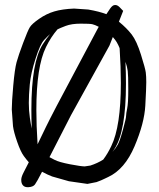

<svg xmlns="http://www.w3.org/2000/svg" viewBox="-20 -718 639 771"><path d="M178.7 -86.9C202.8 -134.4 231.6 -190.6 265.1 -255.4L419.4 -534.7L433.1 -569.3C434.7 -567.7 437.7 -564 442.1 -558.3C446.5 -552.7 450.7 -545.7 454.6 -537.6C458.5 -529.5 460.4 -524.9 460.4 -523.9C463.7 -473.5 465.3 -427.2 465.3 -385.3C465.3 -268.7 452.5 -184.1 426.8 -131.3C417.3 -111.2 406.6 -93.1 394.5 -77.1C379.2 -67.4 362 -59.4 342.8 -53.2L320.3 -49.8C310.5 -49.8 290.9 -52.7 261.2 -58.3C231.6 -64 210.9 -70 199 -76.2C187.1 -82.4 180.3 -85.9 178.7 -86.9ZM431.6 -107.9 439.5 -119.6C470.4 -167.2 485.8 -254.6 485.8 -381.8C485.8 -409.2 485.2 -438.5 483.9 -469.7C488.4 -456.4 491.5 -444.1 492.9 -432.9C494.4 -421.6 495.1 -397.2 495.1 -359.6C495.1 -322 493.7 -296.3 490.7 -282.5C487.8 -268.6 486.3 -258.6 486.3 -252.4C486.3 -246.3 482.2 -228 473.9 -197.8C465.6 -167.5 458.7 -147.4 453.1 -137.5C447.6 -127.5 440.4 -117.7 431.6 -107.9ZM181.2 -581.1C170.4 -567.7 160.6 -554.2 151.9 -540.5C121.3 -493 106 -405.4 106 -277.8C106 -253.7 106.4 -228.4 107.4 -201.7C105.1 -212.1 102.6 -226.6 99.9 -245.4C97.1 -264.1 95.7 -283.9 95.7 -304.7C95.7 -325.5 97 -350.3 99.6 -378.9C102.2 -407.6 109.8 -441.7 122.3 -481.2C134.8 -520.8 146.5 -546.2 157.2 -557.6C168 -569 175.9 -576.8 181.2 -581.1ZM32.2 -211.4C34.2 -195.8 39.8 -174.7 49.1 -148.2C58.3 -121.7 67.2 -102.7 75.7 -91.3C84.1 -79.9 90.8 -71.6 95.7 -66.4C88.5 -52.1 81.9 -39.1 75.7 -27.3C69.5 -15.6 66.1 -6 65.4 1.5V5.4C65.4 14.2 67.6 21.1 72 26.1C76.4 31.2 82.7 33.7 90.8 33.7H94.2C106.6 33 115.3 29.4 120.4 22.7C125.4 16 134.9 -1 148.9 -28.3C164.6 -19.9 178.1 -13.5 189.5 -9.3L256.8 9.8L331.1 20.5L367.7 13.2C381.3 8.3 392.6 3.6 401.4 -1L414.6 -7.3C458.8 -27.8 494.1 -68.9 520.3 -130.6C546.5 -192.3 560.9 -246.7 563.5 -293.9C566.1 -341.1 567.4 -372.5 567.4 -387.9C567.4 -403.4 566.7 -416.4 565.4 -427C564.1 -437.6 557.7 -461.3 546.1 -498.3C534.6 -535.2 522.1 -562.3 508.8 -579.6C495.4 -596.8 478.4 -613.9 457.5 -630.9L474.6 -674.3L460.4 -689C454.6 -694.8 448.9 -697.8 443.4 -697.8H441.4C435.2 -697.8 429 -693.2 422.6 -684.1C416.3 -675 411.1 -667.3 407.2 -661.1C388.3 -668.3 364.1 -674.5 334.5 -679.7L277.3 -683.6C245.8 -682.3 219.3 -678.5 198 -672.1C176.7 -665.8 156.3 -655.8 137 -642.3C117.6 -628.8 105.1 -617.5 99.6 -608.4C94.1 -599.3 85.1 -578.3 72.8 -545.4C60.4 -512.5 51.7 -486.8 46.6 -468.3C41.6 -449.7 37.1 -418.4 33.2 -374.3C29.3 -330.2 27.3 -298.2 27.3 -278.3ZM376.5 -610.4 372.1 -602.5 275.9 -421.4C220.2 -317.5 183 -246.3 164.3 -207.8C145.6 -169.2 134.4 -146.2 130.9 -138.7C127.6 -188.8 126 -234.7 126 -276.4C126 -392.3 138.8 -476.4 164.6 -528.8C177.9 -556.2 193.4 -579.9 210.9 -600.1C217.1 -603.4 228.1 -608 243.9 -614C259.7 -620 279.8 -623 304.2 -623C328.6 -623 344.1 -622.3 350.6 -620.8C357.1 -619.4 365.7 -615.9 376.5 -610.4Z"/></svg>

Font: Drukaatie burti
Style: Regular
Weight: 400
Version: Version 0.14.4